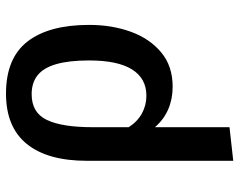

<svg xmlns="http://www.w3.org/2000/svg" viewBox="-99 -483 798 640"><g transform="rotate(-90 300.0 -163.0)"><path d="M308 -542Q426 -542 481.5 -470.5Q537 -399 537 -265Q537 -188.5 514 -125.5Q491 -62.5 445.2 -24.5Q399.5 13.5 331 13.5Q290 13.5 255.8 -1.2Q221.5 -16 196 -45.5V203L84 215.5V-272Q84 -403.5 140.2 -472.8Q196.5 -542 308 -542ZM306 -456.5Q244.5 -456.5 220.2 -405.8Q196 -355 196 -253.5V-133Q214.5 -104 241.8 -89Q269 -74 301 -74Q358.5 -74 388.5 -121.8Q418.5 -169.5 418.5 -264.5Q418.5 -332 406.2 -374.5Q394 -417 369 -436.8Q344 -456.5 306 -456.5Z"/></g></svg>

Font: Fira Code Light Medium
Style: Regular
Weight: 500
Monospace: yes
Version: Version 5.002